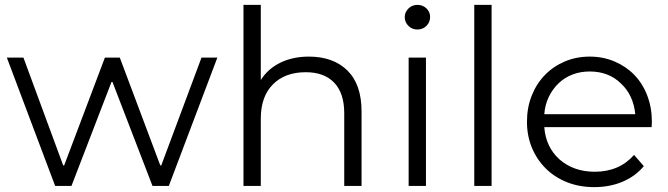

<svg xmlns="http://www.w3.org/2000/svg" viewBox="-20 -762 2738 787"><path d="M871 -526 672 0H605L441 -426H437L273 0H206L8 -526H76L239 -84H243L410 -526H471L637 -84H641L806 -526Z M1462 -305V0H1391V-298Q1391 -380 1350 -423Q1309 -466 1233 -466Q1148 -466 1098.5 -416Q1049 -366 1049 -276V0H978V-742H1049V-434Q1078 -480 1129 -505Q1180 -530 1246 -530Q1346 -530 1404 -473Q1462 -416 1462 -305Z M1655 -526H1726V0H1655ZM1639 -692Q1639 -712 1654 -727Q1669 -742 1691 -742Q1713 -742 1728 -727.5Q1743 -713 1743 -693Q1743 -671 1728 -656Q1713 -641 1691 -641Q1669 -641 1654 -656Q1639 -671 1639 -692Z M1924 -742H1995V0H1924Z M2651 -241H2211Q2217 -159 2274 -108Q2332 -58 2418 -58Q2518 -58 2579 -127L2619 -81Q2584 -39 2531.5 -17Q2479 5 2416 5Q2355 5 2304.5 -15Q2254 -35 2217.5 -71Q2181 -107 2160.5 -156Q2140 -205 2140 -263Q2140 -321 2159.5 -370Q2179 -419 2213.5 -454.5Q2248 -490 2295 -510Q2342 -530 2397 -530Q2452 -530 2499 -510Q2546 -490 2580 -455Q2614 -420 2633 -370.5Q2652 -321 2652 -263ZM2211 -294H2584Q2576 -373 2525 -420Q2475 -469 2397 -469Q2359 -469 2326.5 -456.5Q2294 -444 2269.5 -420.5Q2245 -397 2229.5 -365Q2214 -333 2211 -294Z"/></svg>

Font: CMG Sans
Style: Regular
Weight: 400
Designer: Julieta Ulanovsky
Foundry: Julieta Ulanovsky
Version: Version 7.200